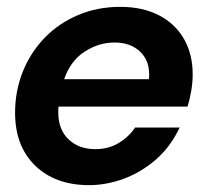

<svg xmlns="http://www.w3.org/2000/svg" viewBox="-20 -528 596 560"><path d="M240 12Q141 12 82.5 -45Q24 -102 24 -199Q24 -263 46.5 -319Q69 -375 110 -417.5Q151 -460 207.5 -484Q264 -508 331 -508Q396 -508 443.5 -483.5Q491 -459 516.5 -414.5Q542 -370 542 -311Q542 -287 537.5 -261.5Q533 -236 527 -217H151Q150 -213 150 -209Q150 -205 150 -200Q150 -150 180 -121.5Q210 -93 258 -93Q296 -93 325.5 -110.5Q355 -128 374 -156H504Q477 -99 434 -62Q391 -25 340.5 -6.5Q290 12 240 12ZM167 -297H414Q415 -301 415 -304Q415 -307 415 -308Q416 -352 388 -378Q360 -404 314 -404Q268 -404 227 -377.5Q186 -351 167 -297Z"/></svg>

Font: Rethink Sans
Style: Bold Italic
Weight: 700
Italic angle: -10°
Designer: The Rethink Sans project authors (Hans Thiessen). DM Sans designed by Colophon Foundry.
Foundry: Rethink Communications LLC
Version: Version 1.001